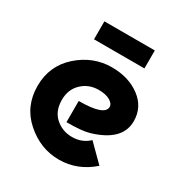

<svg xmlns="http://www.w3.org/2000/svg" viewBox="-173 -864 952 1003"><g transform="rotate(30 303.0 -362.5)"><path d="M168 -734.9H472.2V-626.5H168ZM522.9 -68.4Q434.1 9.8 322.8 9.8Q210.9 9.8 122.1 -68.8Q34.2 -146 34.2 -268.6Q34.2 -390.6 122.6 -468.8Q210.9 -546.9 323.2 -546.9Q424.8 -546.9 493.7 -495.1Q562 -443.8 562 -359.4Q562 -240.7 394 -191.9Q352.1 -179.7 259.8 -179.7V-307.6Q415.5 -307.6 415.5 -361.8Q415.5 -380.9 390.6 -395.5Q365.2 -410.2 322.8 -410.2Q262.2 -410.2 221.2 -370.6Q180.7 -332 180.7 -268.6Q180.7 -202.6 221.2 -165.5Q263.7 -127 322.8 -127Q382.8 -127 424.3 -166.5Z"/></g></svg>

Font: New Shape
Style: Bold
Weight: 700
Designer: Wojciech Kalinowski "wmk69" (wmk69@o2.pl)
Foundry: Wojciech Kalinowski "wmk69" (wmk69@o2.pl)
Version: Version 2.1.1; 2021-05-14